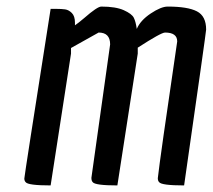

<svg xmlns="http://www.w3.org/2000/svg" viewBox="-20 -564 647 584"><path d="M258 -23 315 -429Q315 -465 280 -465L196 -418V-401L134 0Q65 0 58 -10Q54 -14 54 -21Q54 -28 134 -537Q137 -537 152 -537Q167 -537 178 -535.5Q189 -534 198.5 -524.5Q208 -515 208 -495V-487Q217 -493 236 -509Q276 -544 288 -544Q332 -544 356.5 -533Q381 -522 387 -510Q393 -498 396 -476Q407 -502 438.5 -523Q470 -544 490 -544Q551 -544 579 -529.5Q607 -515 607 -474Q607 -467 540 0Q471 0 464 -10Q460 -14 460 -22Q466 -78 519 -438Q519 -465 482 -465Q470 -465 399 -419V-401L337 0Q269 0 262 -10Q258 -14 258 -23Z"/></svg>

Font: Economica
Style: Bold Italic
Weight: 700
Designer: Vicente Lamonaca
Foundry: Vicente Lamonaca
Version: Version 1.100